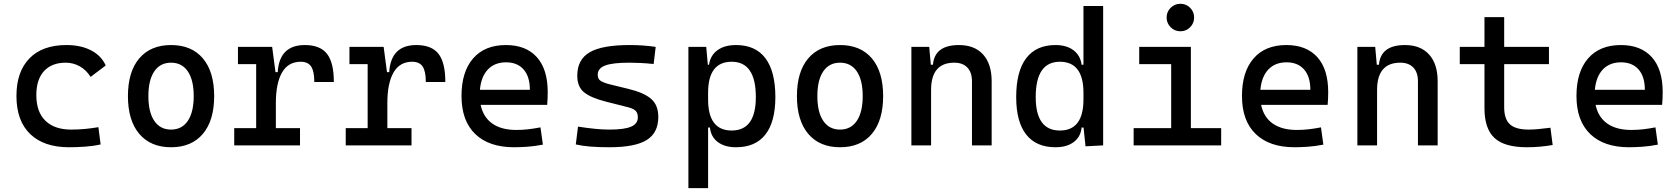

<svg xmlns="http://www.w3.org/2000/svg" viewBox="-20 -764 8829 1009"><path d="M342.8 9.8Q210.4 9.8 138.4 -59.8Q66.4 -129.4 66.4 -259.8Q66.4 -386.7 134.5 -457Q202.6 -527.3 329.1 -527.3Q404.8 -527.3 458.7 -499.3Q512.7 -471.2 535.6 -419.9L456.1 -359.9Q434.1 -395.5 399.9 -415Q365.7 -434.6 325.2 -434.6Q252 -434.6 211.4 -390.4Q170.9 -346.2 170.9 -264.6Q170.9 -176.3 218.5 -129.6Q266.1 -83 354.5 -83Q390.6 -83 426.8 -86.4Q462.9 -89.8 497.1 -95.7L508.8 -4.9Q468.8 3.9 426 6.8Q383.3 9.8 342.8 9.8Z M878.9 9.8Q771.5 9.8 711.9 -60.5Q652.3 -130.9 652.3 -258.8Q652.3 -387.2 711.9 -457.3Q771.5 -527.3 878.9 -527.3Q986.8 -527.3 1046.1 -457.3Q1105.5 -387.2 1105.5 -258.8Q1105.5 -130.9 1046.1 -60.5Q986.8 9.8 878.9 9.8ZM878.9 -83Q936 -83 967 -128.9Q998 -174.8 998 -258.8Q998 -343.3 967 -388.9Q936 -434.6 878.9 -434.6Q821.8 -434.6 790.8 -388.9Q759.8 -343.3 759.8 -258.8Q759.8 -174.8 790.8 -128.9Q821.8 -83 878.9 -83Z M1429.7 -222.7V-90.8H1556.6V0H1210.9V-90.8H1326.2V-426.8H1230.5V-517.6H1410.2L1427.7 -384.8H1439.5Q1448.2 -527.3 1582 -527.3Q1662.1 -527.3 1698.2 -481.4Q1734.4 -435.5 1734.4 -333H1631.8Q1631.8 -389.6 1615 -414.6Q1598.1 -439.5 1560.5 -439.5Q1494.6 -439.5 1462.2 -383.1Q1429.7 -326.7 1429.7 -222.7Z M2015.6 -222.7V-90.8H2142.6V0H1796.9V-90.8H1912.1V-426.8H1816.4V-517.6H1996.1L2013.7 -384.8H2025.4Q2034.2 -527.3 2168 -527.3Q2248 -527.3 2284.2 -481.4Q2320.3 -435.5 2320.3 -333H2217.8Q2217.8 -389.6 2200.9 -414.6Q2184.1 -439.5 2146.5 -439.5Q2080.6 -439.5 2048.1 -383.1Q2015.6 -326.7 2015.6 -222.7Z M2681.6 9.8Q2549.3 9.8 2477.3 -59.8Q2405.3 -129.4 2405.3 -259.8Q2405.3 -386.7 2466.3 -457Q2527.3 -527.3 2638.7 -527.3Q2743.7 -527.3 2801 -463.9Q2858.4 -400.4 2858.4 -279.3Q2858.4 -243.7 2855.5 -212.9H2505.9Q2519.5 -147.9 2567.4 -114.5Q2615.2 -81.1 2693.4 -81.1Q2725.6 -81.1 2756.8 -84.7Q2788.1 -88.4 2820.3 -94.7L2833 -3.9Q2787.1 4.9 2749 7.3Q2710.9 9.8 2681.6 9.8ZM2502 -292H2764.6Q2764.6 -361.8 2731.4 -399.2Q2698.2 -436.5 2639.6 -436.5Q2579.6 -436.5 2543.9 -398.9Q2508.3 -361.3 2502 -292Z M3182.6 9.8Q3124 9.8 3082.3 6.3Q3040.5 2.9 3005.9 -4.9L3017.6 -98.6Q3068.8 -90.8 3108.2 -86.9Q3147.5 -83 3182.6 -83Q3261.2 -83 3296.6 -98.4Q3332 -113.8 3332 -147.5Q3332 -170.9 3319.6 -182.4Q3307.1 -193.8 3281.2 -200.2L3162.1 -230.5Q3085.4 -250 3049.6 -278.8Q3013.7 -307.6 3013.7 -366.2Q3013.7 -451.2 3078.9 -489.3Q3144 -527.3 3289.1 -527.3Q3360.4 -527.3 3425.8 -517.6L3415 -427.7Q3375.5 -431.6 3345.2 -433.1Q3314.9 -434.6 3286.1 -434.6Q3199.2 -434.6 3160.2 -419.7Q3121.1 -404.8 3121.1 -371.1Q3121.1 -348.6 3137.2 -338.6Q3153.3 -328.6 3186.5 -320.3L3282.2 -296.9Q3363.8 -277.3 3401.6 -244.6Q3439.5 -211.9 3439.5 -149.4Q3439.5 -65.9 3378.4 -28.1Q3317.4 9.8 3182.6 9.8Z M3597.7 224.6V-517.6H3691.4L3699.7 -423.8H3706.1Q3712.9 -472.7 3750.2 -500Q3787.6 -527.3 3848.1 -527.3Q3950.2 -527.3 4002.4 -458Q4054.7 -388.7 4054.7 -253.9Q4054.7 -124 4002.4 -57.1Q3950.2 9.8 3848.1 9.8Q3788.6 9.8 3752.2 -17.6Q3715.8 -44.9 3710.9 -93.8H3701.2V224.6ZM3701.2 -241.2Q3701.2 -78.1 3825.2 -78.1Q3952.1 -78.1 3952.1 -253.9Q3952.1 -439.5 3825.2 -439.5Q3701.2 -439.5 3701.2 -276.4Z M4394.5 9.8Q4287.1 9.8 4227.5 -60.5Q4168 -130.9 4168 -258.8Q4168 -387.2 4227.5 -457.3Q4287.1 -527.3 4394.5 -527.3Q4502.4 -527.3 4561.8 -457.3Q4621.1 -387.2 4621.1 -258.8Q4621.1 -130.9 4561.8 -60.5Q4502.4 9.8 4394.5 9.8ZM4394.5 -83Q4451.7 -83 4482.7 -128.9Q4513.7 -174.8 4513.7 -258.8Q4513.7 -343.3 4482.7 -388.9Q4451.7 -434.6 4394.5 -434.6Q4337.4 -434.6 4306.4 -388.9Q4275.4 -343.3 4275.4 -258.8Q4275.4 -174.8 4306.4 -128.9Q4337.4 -83 4394.5 -83Z M5087.9 0V-336.9Q5087.9 -383.8 5063.5 -409.2Q5039.1 -434.6 4995.1 -434.6Q4873 -434.6 4873 -291V0H4769.5V-517.6H4863.3L4871.6 -423.8H4882.8Q4891.6 -527.3 5019.5 -527.3Q5101.6 -527.3 5146.5 -477.5Q5191.4 -427.7 5191.4 -336.9V0Z M5526.9 9.8Q5425.3 9.8 5372.8 -57.1Q5320.3 -124 5320.3 -253.9Q5320.3 -388.7 5372.8 -458Q5425.3 -527.3 5526.9 -527.3Q5585 -527.3 5621.3 -500Q5657.7 -472.7 5664.1 -423.8H5673.8V-732.4H5777.3V0L5684.6 4.9L5674.3 -93.8H5664.1Q5659.2 -44.9 5622.8 -17.6Q5586.4 9.8 5526.9 9.8ZM5673.8 -241.2V-276.4Q5673.8 -439.5 5549.8 -439.5Q5422.9 -439.5 5422.9 -253.9Q5422.9 -78.1 5549.8 -78.1Q5673.8 -78.1 5673.8 -241.2Z M5937.5 0V-90.8H6134.8V-426.8H5966.8V-517.6H6238.3V-90.8H6397.5V0ZM6183.1 -599.6Q6153.3 -599.6 6132.1 -620.8Q6110.8 -642.1 6110.8 -671.9Q6110.8 -702.1 6132.1 -723.1Q6153.3 -744.1 6183.1 -744.1Q6213.4 -744.1 6234.4 -723.1Q6255.4 -702.1 6255.4 -671.9Q6255.4 -642.1 6234.4 -620.8Q6213.4 -599.6 6183.1 -599.6Z M6783.2 9.8Q6650.9 9.8 6578.9 -59.8Q6506.8 -129.4 6506.8 -259.8Q6506.8 -386.7 6567.9 -457Q6628.9 -527.3 6740.2 -527.3Q6845.2 -527.3 6902.6 -463.9Q6960 -400.4 6960 -279.3Q6960 -243.7 6957 -212.9H6607.4Q6621.1 -147.9 6668.9 -114.5Q6716.8 -81.1 6794.9 -81.1Q6827.1 -81.1 6858.4 -84.7Q6889.6 -88.4 6921.9 -94.7L6934.6 -3.9Q6888.7 4.9 6850.6 7.3Q6812.5 9.8 6783.2 9.8ZM6603.5 -292H6866.2Q6866.2 -361.8 6833 -399.2Q6799.8 -436.5 6741.2 -436.5Q6681.2 -436.5 6645.5 -398.9Q6609.9 -361.3 6603.5 -292Z M7431.6 0V-336.9Q7431.6 -383.8 7407.2 -409.2Q7382.8 -434.6 7338.9 -434.6Q7216.8 -434.6 7216.8 -291V0H7113.3V-517.6H7207L7215.3 -423.8H7226.6Q7235.4 -527.3 7363.3 -527.3Q7445.3 -527.3 7490.2 -477.5Q7535.2 -427.7 7535.2 -336.9V0Z M8003.9 9.8Q7886.2 9.8 7833.7 -39.1Q7781.2 -87.9 7781.2 -195.3V-426.8H7651.4V-517.6H7781.2V-673.8H7884.8V-517.6H8120.1V-426.8H7884.8V-200.2Q7884.8 -138.7 7914.8 -110.8Q7944.8 -83 8013.7 -83Q8038.1 -83 8065.4 -85.7Q8092.8 -88.4 8127.9 -92.8L8139.6 -2Q8105.5 3.9 8073 6.8Q8040.5 9.8 8003.9 9.8Z M8541 9.8Q8408.7 9.8 8336.7 -59.8Q8264.6 -129.4 8264.6 -259.8Q8264.6 -386.7 8325.7 -457Q8386.7 -527.3 8498 -527.3Q8603 -527.3 8660.4 -463.9Q8717.8 -400.4 8717.8 -279.3Q8717.8 -243.7 8714.8 -212.9H8365.2Q8378.9 -147.9 8426.8 -114.5Q8474.6 -81.1 8552.7 -81.1Q8585 -81.1 8616.2 -84.7Q8647.5 -88.4 8679.7 -94.7L8692.4 -3.9Q8646.5 4.9 8608.4 7.3Q8570.3 9.8 8541 9.8ZM8361.3 -292H8624Q8624 -361.8 8590.8 -399.2Q8557.6 -436.5 8499 -436.5Q8439 -436.5 8403.3 -398.9Q8367.7 -361.3 8361.3 -292Z"/></svg>

Font: Cascadia Mono PL
Style: Regular
Weight: 400
Monospace: yes
Designer: Aaron Bell
Foundry: Saja Typeworks
Version: Version 2404.023; ttfautohint (v1.8.4)